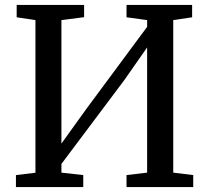

<svg xmlns="http://www.w3.org/2000/svg" viewBox="-20 -763 853 783"><path d="M45 0V-49L124.5 -58.5V-681L48 -692.5V-743H323V-693L230.5 -681V-177.5L331.5 -318L580 -653.5V-681L496 -692.5V-743H763.5V-692.5L686.5 -681V-59L768 -49V0H496V-49L580 -59V-569.5L487 -436.5L230.5 -94.5V-59L319.5 -49V0Z"/></svg>

Font: Merriweather 20pt
Style: Regular
Weight: 400
Version: Version 2.100